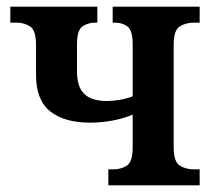

<svg xmlns="http://www.w3.org/2000/svg" viewBox="-20 -556 642 576"><path d="M305 0V-48H320Q344 -48 361 -59.5Q378 -71 378 -113V-212Q349 -200 316 -194Q283 -188 251 -188Q173 -188 130.5 -222Q88 -256 88 -332V-422Q88 -465 70.5 -476.5Q53 -488 30 -488H11V-536H272V-488H266Q243 -488 227 -476.5Q211 -465 211 -423V-342Q211 -295 233 -274Q255 -253 300 -253Q319 -253 339.5 -256.5Q360 -260 378 -267V-423Q378 -465 362.5 -476.5Q347 -488 325 -488H318V-536H579V-488H561Q537 -488 519 -476.5Q501 -465 501 -422V-114Q501 -71 519 -59.5Q537 -48 561 -48H579V0Z"/></svg>

Font: Noto Serif SemiCondensed SemiBold
Style: Regular
Weight: 600
Width: 4
Designer: Monotype Design Team
Foundry: Monotype Imaging Inc.
Version: Version 2.013; ttfautohint (v1.8.4.7-5d5b)